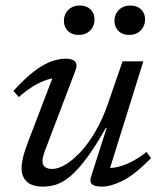

<svg xmlns="http://www.w3.org/2000/svg" viewBox="-20 -682 590 712"><path d="M317.5 -26.5 375.5 -207.5H372.5Q333 -138 300.8 -94.8Q268.5 -51.5 241.2 -28.8Q214 -6 189.5 2Q165 10 140.5 10Q98 10 79 -8.8Q60 -27.5 60 -57.5Q60 -74.5 65.5 -98.5Q71 -122.5 85.5 -159.5L184 -417L197.5 -393Q179 -394 154.5 -386.2Q130 -378.5 103.2 -362.2Q76.5 -346 49.5 -322L30 -345Q73 -392.5 107.8 -418.5Q142.5 -444.5 171.2 -454.5Q200 -464.5 223.5 -464.5Q248.5 -464.5 258.5 -453.5Q268.5 -442.5 259 -418.5L148 -126.5Q143 -113.5 140.2 -102.8Q137.5 -92 137.5 -84Q137.5 -70 146.8 -62.8Q156 -55.5 174.5 -55.5Q195 -55.5 222 -71.2Q249 -87 278 -117.8Q307 -148.5 334.2 -195Q361.5 -241.5 382 -302.5L434.5 -454.5H511.5L382 -39.5L375 -60Q394 -57.5 418 -63.2Q442 -69 469.2 -83Q496.5 -97 523.5 -118.5L540 -95.5Q478.5 -33 434.5 -11.5Q390.5 10 358.5 10Q330.5 10 321 1Q311.5 -8 317.5 -26.5ZM271 -552.5Q246.5 -552.5 231.8 -567.2Q217 -582 217 -604.5Q217 -620.5 224 -633.2Q231 -646 244.5 -653.8Q258 -661.5 276.5 -661.5Q301 -661.5 315.8 -647Q330.5 -632.5 330.5 -610Q330.5 -594 323.5 -581Q316.5 -568 303.2 -560.2Q290 -552.5 271 -552.5ZM458.5 -552.5Q434 -552.5 419.2 -567.2Q404.5 -582 404.5 -604.5Q404.5 -620.5 411.5 -633.2Q418.5 -646 432 -653.8Q445.5 -661.5 464 -661.5Q488.5 -661.5 503.2 -647Q518 -632.5 518 -610Q518 -594 510.8 -581Q503.5 -568 490.5 -560.2Q477.5 -552.5 458.5 -552.5Z"/></svg>

Font: Newsreader 14pt
Style: Italic
Weight: 400
Italic angle: -17°
Designer: Hugues Gentile
Foundry: Production Type
Version: Version 1.003